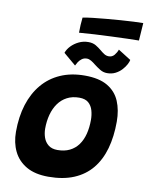

<svg xmlns="http://www.w3.org/2000/svg" viewBox="-112 -1138 950 1242"><g transform="rotate(10 363.0 -517.0)"><path d="M293 25.5Q205.5 25.5 148.8 -7.2Q92 -40 64.5 -96.5Q37 -153 37 -225Q37 -324 62.2 -404Q87.5 -484 135.8 -541.2Q184 -598.5 254 -629.2Q324 -660 413.5 -660Q507.5 -660 563.2 -627Q619 -594 643.5 -535.8Q668 -477.5 668 -402Q668 -304 645.8 -225Q623.5 -146 577.5 -90Q531.5 -34 460.5 -4.2Q389.5 25.5 293 25.5ZM321 -155Q367.5 -155 401.5 -171.8Q435.5 -188.5 457.8 -219.2Q480 -250 490.8 -292Q501.5 -334 501.5 -384.5Q501.5 -416.5 493.2 -445.8Q485 -475 463.8 -494Q442.5 -513 403 -513Q357.5 -513 323 -495Q288.5 -477 265.5 -444.8Q242.5 -412.5 231 -369.8Q219.5 -327 219.5 -277.5Q219.5 -247.5 229.2 -219.2Q239 -191 261.5 -173Q284 -155 321 -155ZM257.5 -782Q265.5 -806 286.2 -827.8Q307 -849.5 336 -863.5Q365 -877.5 398.5 -877.5Q427.5 -877.5 447.8 -865.5Q468 -853.5 484.5 -839.5Q498.5 -827.5 512.5 -818.5Q526.5 -809.5 543.5 -809.5Q565.5 -809.5 579.8 -826.8Q594 -844 600.5 -863.5L684.5 -810.5Q682.5 -798 672.8 -779.8Q663 -761.5 646.2 -743.2Q629.5 -725 605.8 -712.8Q582 -700.5 551.5 -700.5Q526 -700.5 504.8 -713.5Q483.5 -726.5 465 -741Q450 -753.5 435.5 -762Q421 -770.5 407 -770.5Q388 -770.5 374 -760Q360 -749.5 351.5 -735.8Q343 -722 339 -713ZM718 -944Q690.5 -944 643.5 -942.5Q596.5 -941 540.2 -938.8Q484 -936.5 428 -933.5Q372 -930.5 327.5 -926.5Q327.5 -953 328.8 -977.5Q330 -1002 333 -1026.5Q358.5 -1032 398.2 -1036.5Q438 -1041 484.8 -1045.2Q531.5 -1049.5 577.8 -1052.8Q624 -1056 663 -1058Q702 -1060 726 -1060Z"/></g></svg>

Font: Grandstander Thin ExtraBold
Style: Italic
Weight: 800
Italic angle: -15°
Version: Version 1.200